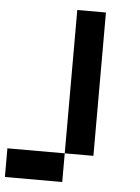

<svg xmlns="http://www.w3.org/2000/svg" viewBox="-53 -667 607 834"><g transform="rotate(5 250.0 -250.0)"><path d="M0 125V0H250V125ZM250 0V-625H375V0Z"/></g></svg>

Font: Galmuri7 Regular
Style: Regular
Weight: 400
Designer: Lee Minseo (quiple)
Version: Version 2.399;hotconv 1.1.1;makeotfexe 2.6.0 DEVELOPMENT